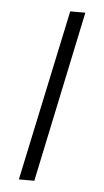

<svg xmlns="http://www.w3.org/2000/svg" viewBox="-44 -562 321 593"><g transform="rotate(5 116.0 -265.5)"><path d="M37.1 0 149.9 -530.8H196.8L85 0Z"/></g></svg>

Font: Open Sans Hebrew Light
Style: Italic
Weight: 300
Italic angle: -12°
Foundry: Ascender Corporation, Yanek Iontef
Version: Version 2.001;PS 002.001;hotconv 1.0.70;makeotf.lib2.5.58329